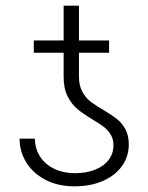

<svg xmlns="http://www.w3.org/2000/svg" viewBox="-20 -655 527 685"><path d="M310.5 -228.5Q277.3 -248.5 256.8 -265.4Q236.3 -282.2 221.7 -310.5Q207 -338.9 207 -380.9V-466.8H100.6V-510.7H207V-634.8H261.7V-510.7H369.1V-466.8H261.7V-381.8Q261.7 -350.1 273.7 -327.9Q285.6 -305.7 303.7 -292Q321.8 -278.3 350.6 -261.7Q380.4 -243.7 397.7 -230Q415 -216.3 427.2 -194.1Q439.5 -171.9 439.5 -139.6Q439.5 -96.2 415 -62.3Q390.6 -28.3 346.7 -9.3Q302.7 9.8 246.1 9.8Q186 9.8 141.4 -13.9Q96.7 -37.6 73.2 -76.4Q49.8 -115.2 49.8 -160.2H104.5Q105 -124 123.3 -95.9Q141.6 -67.9 174.1 -52.5Q206.5 -37.1 247.1 -37.1Q288.1 -37.1 319.3 -49.6Q350.6 -62 367.7 -84.7Q384.8 -107.4 384.8 -136.7Q384.8 -158.7 375 -174.8Q365.2 -190.9 350.6 -202.1Q335.9 -213.4 310.5 -228.5Z"/></svg>

Font: Pretendard ExtraLight
Style: Regular
Weight: 200
Designer: Base glyphs from Inter by Rasmus Andersson; Hangeul glyphs from Noto Sans CJK(Source Han Sans) by Jang Soo-young and Kan
Foundry: Kil Hyung-jin
Version: Version 1.309